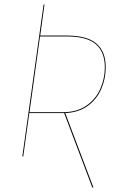

<svg xmlns="http://www.w3.org/2000/svg" viewBox="-20 -700 543 859"><path d="M272 -194 398 139H393L267 -194H265H111L84 0H80L175 -680H179L160 -541H277Q370 -541 411.5 -505Q453 -469 453 -399Q453 -349 433.5 -303Q414 -257 373.5 -227Q333 -197 272 -194ZM449 -399Q449 -467 409 -502Q369 -537 277 -537H159L112 -198H261Q324 -198 366 -227Q408 -256 428.5 -302Q449 -348 449 -399Z"/></svg>

Font: Fira Sans Condensed Four
Style: Italic
Weight: 100
Width: 3
Italic angle: -8°
Designer: bBox Type GmbH & Carrois Corporate GbR & Edenspiekermann AG
Foundry: bBox Type GmbH & Carrois Corporate GbR & Edenspiekermann AG
Version: Version 4.301